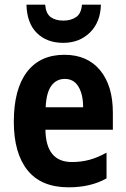

<svg xmlns="http://www.w3.org/2000/svg" viewBox="-20 -790 537 820"><path d="M255 -556Q353 -556 407.5 -490Q462 -424 462 -309V-236H174Q176 -98 287 -98Q327 -98 362 -107.5Q397 -117 435 -138V-28Q367 10 273 10Q156 10 97.5 -63Q39 -136 39 -270Q39 -409 95 -482.5Q151 -556 255 -556ZM257 -453Q221 -453 199.5 -424Q178 -395 175 -332H335Q335 -387 315 -420Q295 -453 257 -453ZM411 -770Q409 -695 364 -651Q319 -607 250 -607Q180 -607 137.5 -649Q95 -691 93 -770H173Q176 -732 196.5 -717Q217 -702 251 -702Q283 -702 305 -717Q327 -732 330 -770Z"/></svg>

Font: Noto Sans Condensed
Style: Bold
Weight: 700
Width: 3
Designer: Monotype Design Team
Foundry: Monotype Imaging Inc.
Version: Version 2.013; ttfautohint (v1.8.4.7-5d5b)